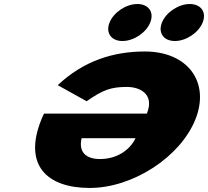

<svg xmlns="http://www.w3.org/2000/svg" viewBox="-20 -918 1035 955"><path d="M663.3 -898C607.2 -898 545.5 -857 524.9 -806C504.3 -755 532.9 -714 589 -714C645.1 -714 706.7 -755 727.3 -806C748 -857 719.4 -898 663.3 -898ZM924 -898C867.9 -898 806.2 -857 785.6 -806C765 -755 793.6 -714 849.7 -714C905.8 -714 967.4 -755 988 -806C1008.7 -857 980.1 -898 924 -898ZM199.1 -353.1C194.7 -345.6 189.1 -331.9 185.6 -323.1C94.7 -98.1 211.9 16.9 426.4 16.9C639.5 16.9 875.7 -135.6 951.5 -323.1C1026.7 -509.4 913.7 -661.9 700.6 -661.9C543.9 -661.9 395.9 -615.6 267.2 -494.4L410.9 -414.4C493.2 -471.9 533.1 -485.6 611.5 -485.6C673.4 -485.6 750.5 -451.9 710.6 -353.1ZM654.2 -230.6C626.4 -171.9 561.4 -126.9 477.6 -126.9C406.1 -126.9 369.8 -163.1 386.1 -230.6Z"/></svg>

Font: Hussar
Style: BdWideOblFour
Weight: 700
Foundry: Cannot Into Space Fonts
Version: Version 2.00